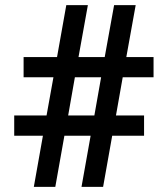

<svg xmlns="http://www.w3.org/2000/svg" viewBox="-20 -731 638 751"><path d="M112.3 0 147.9 -200.2H35.6V-279.3H162.1L189 -428.7H72.3V-507.8H203.1L239.3 -710.9H323.7L287.1 -507.8H389.6L426.3 -710.9H510.7L474.1 -507.8H580.6V-428.7H460L433.6 -279.3H543.5V-200.2H418.9L383.3 0H298.8L334.5 -200.2H231.9L196.3 0ZM246.6 -279.3H349.1L375.5 -428.7H272.9Z"/></svg>

Font: Vazirmatn FD SemiBold
Style: Regular
Weight: 600
Designer: Saber Rastikerdar
Foundry: Saber Rastikerdar
Version: Version 33.001